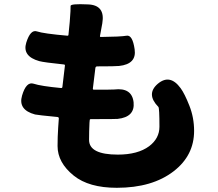

<svg xmlns="http://www.w3.org/2000/svg" viewBox="-20 -824 1040 914"><path d="M536 70Q403 70 331 12Q254 -50 254 -129Q254 -173 257 -217L260 -260Q260 -266 254 -267Q160 -276 147 -279Q65 -301 85 -369Q105 -437 140 -425.5Q175 -414 270 -405Q276 -404 277 -410L289 -511Q290 -516 285 -517Q189 -527 167 -533Q85 -556 105 -621Q125 -685 156 -674.5Q187 -664 301 -654Q306 -654 306 -659L312 -720Q317 -784 316 -795.5Q315 -807 399 -803Q482 -800 467 -713L456 -653Q455 -648 460 -648Q554 -649 582.5 -654Q611 -659 621 -589Q631 -519 547 -510Q529 -508 443 -508Q435 -508 434 -500L422 -402Q422 -397 427 -397Q512 -397 524 -398Q608 -408 616 -337Q623 -267 540 -258Q526 -257 448 -257H413Q407 -257 407 -251L406 -240Q404 -199 404 -158Q404 -88 541 -88Q636 -88 690 -128Q739 -165 739 -221Q739 -310 734 -315Q674 -376 731 -425Q789 -474 840 -404Q859 -378 881.5 -321Q904 -264 904 -201Q904 -84 807 -9Q705 70 536 70Z"/></svg>

Font: Resource Han Rounded KR Heavy
Style: Regular
Weight: 900
Designer: Cyano Hao (round all glyphs); Ryoko NISHIZUKA 西塚涼子 (kana, bopomofo & ideographs); Paul D. Hunt (Latin, Greek & Cyrillic)
Foundry: Cyano Hao
Version: 0.990